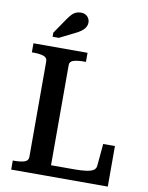

<svg xmlns="http://www.w3.org/2000/svg" viewBox="-99 -993 818 1063"><g transform="rotate(10 310.5 -461.5)"><path d="M343 -710H39V-659H50Q83 -659 104.5 -652Q126 -645 126 -623V-87Q126 -65 104.5 -58Q83 -51 50 -51H39V0H582V-228H516L505 -107Q504 -88 491 -79Q478 -70 451.5 -66Q425 -62 383 -62H252V-626Q252 -646 275 -652.5Q298 -659 331 -659H343ZM196 -873 137 -787V-764H172L252 -804Q274 -814 289 -825Q304 -836 311.5 -849Q319 -862 319 -876Q319 -895 305.5 -909Q292 -923 269 -923Q254 -923 241 -917.5Q228 -912 217.5 -900.5Q207 -889 196 -873Z"/></g></svg>

Font: Roboto Serif 36pt Medium
Style: Regular
Weight: 500
Designer: Greg Gazdowicz
Foundry: Commercial Type
Version: Version 1.008